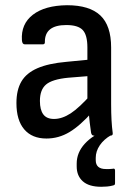

<svg xmlns="http://www.w3.org/2000/svg" viewBox="-20 -520 514 736"><path d="M340 0Q331 0 329 -12Q327 -24 324 -49.5Q321 -75 320 -97L315 -128V-338Q315 -386 297 -405Q279 -424 234 -424Q152 -424 152 -360Q153 -350 144 -350H75Q65 -350 64 -366Q60 -428 106 -463.5Q152 -499 237 -500Q323 -500 364.5 -461Q406 -422 406 -338V-121Q406 -87 407.5 -59.5Q409 -32 412 -11Q414 0 403 0ZM158 11Q103 11 73 -24Q43 -59 43 -125Q43 -175 62 -207.5Q81 -240 123.5 -258.5Q166 -277 235 -283L328 -292V-229L241 -222Q180 -216 156.5 -196Q133 -176 133 -133Q133 -99 146 -81.5Q159 -64 187 -64Q218 -64 251 -85.5Q284 -107 332 -161L335 -92Q287 -38 246 -13.5Q205 11 158 11ZM368 196Q321 196 297.5 175Q274 154 274 118V107Q274 65 305 31Q336 -3 389 -22L406 -12V-2Q378 14 362.5 37Q347 60 347 85V94Q347 128 386 128Q393 128 399 128Q405 128 412 127Q421 124 421 134V182Q421 186 419.5 188Q418 190 413 191Q402 194 390.5 195Q379 196 368 196Z"/></svg>

Font: Sofia Sans Semi Condensed Medium
Style: Regular
Weight: 500
Designer: Botio Nikoltchev, Ani Petrova
Foundry: lettersoup
Version: Version 4.100